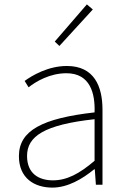

<svg xmlns="http://www.w3.org/2000/svg" viewBox="-20 -840 576 873"><path d="M218 13C288 13 354 -26 408 -70H411L416 0H446V-341C446 -448 408 -540 284 -540C198 -540 125 -496 92 -472L110 -443C144 -470 207 -507 282 -507C391 -507 413 -414 410 -329C173 -302 66 -247 66 -130C66 -30 136 13 218 13ZM221 -20C157 -20 103 -50 103 -131C103 -220 181 -273 410 -298V-109C341 -50 284 -20 221 -20ZM250 -631 402 -797 375 -820 229 -651Z"/></svg>

Font: Noto Sans JP Thin
Style: Regular
Weight: 100
Designer: Ryoko NISHIZUKA 西塚涼子 (kana, bopomofo & ideographs); Paul D. Hunt (Latin, Greek & Cyrillic); Sandoll Communications 산돌커뮤니
Foundry: Adobe
Version: Version 2.004;hotconv 1.0.118;makeotfexe 2.5.65603